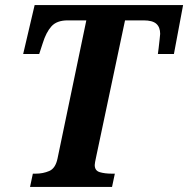

<svg xmlns="http://www.w3.org/2000/svg" viewBox="-20 -737 739 754"><path d="M98 -3 109 -55H120Q149 -55 173.5 -65.5Q198 -76 206 -115L319 -657H246Q203 -657 182 -633.5Q161 -610 148 -568L134 -525H71L116 -717H699L663 -525H600Q601 -530 603 -548Q605 -566 607 -583.5Q609 -601 609 -604Q609 -630 594 -643.5Q579 -657 544 -657H471L358 -123Q352 -96 352 -89Q352 -67 371.5 -61Q391 -55 420 -55H431L420 -3Z"/></svg>

Font: Noto Serif SemiCondensed
Style: Bold Italic
Weight: 700
Width: 4
Italic angle: -12°
Designer: Monotype Design Team
Foundry: Monotype Imaging Inc.
Version: Version 2.014